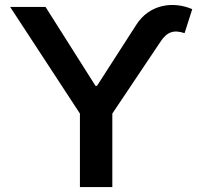

<svg xmlns="http://www.w3.org/2000/svg" viewBox="-20 -756 801 776"><path d="M21 -728 303 -297V0H434V-297L627 -585C654 -627 681 -637 726 -622L757 -719C683 -751 584 -742 529 -653L372 -409H366L164 -728Z"/></svg>

Font: Wafeq Semi Bold
Style: Regular
Weight: 600
Designer: Rasmus Andersson & Azza Alameddine
Foundry: Google & TypeTogether
Version: Version 3.000;January 28, 2025;FontCreator 15.0.0.3014 64-bi